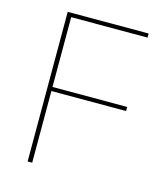

<svg xmlns="http://www.w3.org/2000/svg" viewBox="-99 -716 685 792"><g transform="rotate(15 243.5 -319.5)"><path d="M92.5 0V-639H112V0ZM102.5 -306V-323.5H431V-306ZM98 -621.5V-639H438V-621.5Z"/></g></svg>

Font: Anek Odia Medium Thin
Style: Regular
Weight: 250
Version: Version 1.003